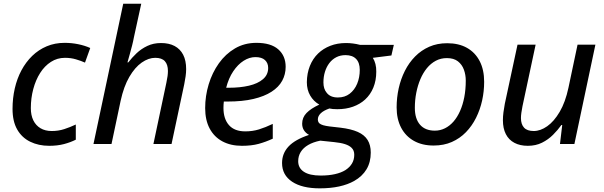

<svg xmlns="http://www.w3.org/2000/svg" viewBox="-20 -780 3272 1040"><path d="M247.1 9.8Q188.5 9.8 143.3 -12.5Q98.1 -34.7 73 -78.9Q47.9 -123 47.9 -190.4Q47.9 -248 60.1 -301.3Q72.3 -354.5 96.2 -399.2Q120.1 -443.8 154.5 -477.3Q189 -510.7 233.2 -529.3Q277.3 -547.9 330.1 -547.9Q368.2 -547.9 403.8 -540.5Q439.5 -533.2 468.8 -520L440.4 -440.9Q418.5 -450.7 391.1 -458.7Q363.8 -466.8 332 -466.8Q290 -466.8 255.9 -444.8Q221.7 -422.9 197.5 -384.8Q173.3 -346.7 160.2 -297.6Q147 -248.5 147 -194.3Q147 -155.8 160.6 -127.9Q174.3 -100.1 199.7 -85.2Q225.1 -70.3 260.3 -70.3Q296.4 -70.3 327.9 -80.6Q359.4 -90.8 390.6 -105.5V-23.4Q361.8 -8.8 326.2 0.5Q290.5 9.8 247.1 9.8Z M486.3 0 647.5 -759.8H745.1L705.6 -579.1Q701.7 -557.6 695.6 -533.7Q689.5 -509.8 682.9 -486.3Q676.3 -462.9 670.4 -441.9H674.8Q694.3 -467.3 719.7 -491.5Q745.1 -515.6 778.1 -531.2Q811 -546.9 852.1 -546.9Q895.5 -546.9 925.8 -530.8Q956.1 -514.6 972.2 -483.4Q988.3 -452.1 988.3 -405.8Q988.3 -387.2 985.4 -366.7Q982.4 -346.2 978 -323.7L909.2 0H811L881.3 -332.5Q885.7 -353 887.7 -368.4Q889.6 -383.8 889.6 -395.5Q889.6 -430.2 873 -448.5Q856.4 -466.8 820.8 -466.8Q784.7 -466.8 747.8 -441.2Q710.9 -415.5 680.7 -363.8Q650.4 -312 633.3 -233.4L584 0Z M1290.5 9.8Q1229.5 9.8 1184.8 -14.2Q1140.1 -38.1 1115.7 -83.7Q1091.3 -129.4 1091.3 -194.3Q1091.3 -260.3 1110.4 -323.2Q1129.4 -386.2 1165.5 -437Q1201.7 -487.8 1252.9 -517.8Q1304.2 -547.9 1369.1 -547.9Q1447.3 -547.9 1487.3 -512.7Q1527.3 -477.5 1527.3 -418Q1527.3 -377 1508.5 -342.5Q1489.7 -308.1 1450.7 -283Q1411.6 -257.8 1352.5 -243.9Q1293.5 -230 1212.4 -230H1192.4Q1191.4 -222.2 1190.9 -212.9Q1190.4 -203.6 1190.4 -195.3Q1190.4 -136.2 1220.2 -102.3Q1250 -68.4 1308.6 -68.4Q1348.1 -68.4 1382.8 -79.1Q1417.5 -89.8 1457.5 -108.9V-28.8Q1419.4 -11.2 1380.9 -0.7Q1342.3 9.8 1290.5 9.8ZM1205.1 -304.7H1219.7Q1280.8 -304.7 1328.6 -315.9Q1376.5 -327.1 1404.5 -351.1Q1432.6 -375 1432.6 -412.1Q1432.6 -438.5 1415.3 -454.6Q1397.9 -470.7 1363.3 -470.7Q1331.1 -470.7 1299.8 -450.9Q1268.6 -431.2 1243.4 -393.8Q1218.3 -356.4 1205.1 -304.7Z M1711.9 240.2Q1616.2 240.2 1562 204.1Q1507.8 168 1507.8 103Q1507.8 51.3 1542.7 13.7Q1577.6 -23.9 1653.8 -49.3Q1635.7 -59.6 1626.2 -74.7Q1616.7 -89.8 1616.7 -109.9Q1616.7 -143.6 1640.4 -168Q1664.1 -192.4 1709.5 -213.4Q1678.2 -231.4 1660.2 -262.5Q1642.1 -293.5 1642.1 -335Q1642.6 -382.8 1658.4 -422.6Q1674.3 -462.4 1703.1 -490.2Q1731 -517.1 1769.3 -532Q1807.6 -546.9 1854 -546.9Q1873 -546.9 1892.1 -544.4Q1911.1 -542 1929.7 -537.1H2113.3L2100.1 -479.5L1999.5 -466.8Q2008.8 -452.1 2013.7 -433.1Q2018.6 -414.1 2018.1 -391.6Q2018.1 -344.2 2002.4 -305.9Q1986.8 -267.6 1957.5 -240.7Q1930.2 -215.8 1892.1 -202.1Q1854 -188.5 1807.1 -188.5Q1793.5 -188.5 1782.7 -189.5Q1772 -190.4 1764.2 -192.4Q1732.4 -181.2 1717 -166Q1701.7 -150.9 1701.7 -133.3Q1701.7 -120.6 1709.5 -112.3Q1717.3 -105.5 1731 -101.6Q1744.6 -97.7 1764.6 -95.2L1824.2 -88.4Q1881.8 -81.5 1918 -65.4Q1954.1 -49.3 1971.2 -21.7Q1988.3 5.9 1988.3 46.4Q1988.3 98.6 1965.3 137Q1942.4 175.3 1898.4 200.2Q1863.8 219.7 1816.9 230Q1770 240.2 1711.9 240.2ZM1716.8 170.9Q1760.3 170.9 1793.9 163.3Q1827.6 155.8 1850.6 141.6Q1874 126.5 1886.5 105.7Q1898.9 85 1898.9 58.1Q1898.9 46.4 1895.3 36.9Q1891.6 27.3 1883.8 20Q1871.1 7.8 1848.1 0.5Q1825.2 -6.8 1790 -10.3L1714.8 -18.1Q1675.8 -10.3 1649.2 5.4Q1622.6 21 1608.9 43.2Q1595.2 65.4 1595.2 93.3Q1595.2 130.4 1626.2 150.6Q1657.2 170.9 1716.8 170.9ZM1810.1 -252Q1847.7 -252 1874 -272.2Q1900.4 -292.5 1914.6 -326.4Q1928.7 -360.4 1928.7 -401.4Q1928.7 -420.9 1923.6 -436Q1918.5 -451.2 1908.7 -460.9Q1898.9 -471.2 1884.5 -476.3Q1870.1 -481.4 1851.6 -481.4Q1823.7 -481.4 1801.5 -470Q1779.3 -458.5 1763.9 -438.2Q1748.5 -418 1740.2 -391.1Q1731.9 -364.3 1731.9 -333.5Q1731.9 -315.9 1736.3 -302Q1740.7 -288.1 1749 -278.3Q1768.6 -252 1810.1 -252Z M2328.6 8.3Q2267.1 8.3 2222.2 -16.8Q2177.2 -42 2152.8 -88.4Q2128.4 -134.8 2128.4 -198.2Q2128.4 -251 2139.6 -301.5Q2150.9 -352.1 2173.1 -396.2Q2195.3 -440.4 2228.5 -474.1Q2261.7 -507.8 2305.2 -526.9Q2348.6 -545.9 2402.3 -545.9Q2464.8 -545.9 2509.5 -520.8Q2554.2 -495.6 2578.4 -448.7Q2602.5 -401.9 2602.5 -336.9Q2602.5 -285.6 2591.6 -235.8Q2580.6 -186 2558.6 -141.8Q2536.6 -97.7 2503.9 -64Q2471.2 -30.3 2427.5 -11Q2383.8 8.3 2328.6 8.3ZM2335.4 -72.3Q2364.3 -72.3 2389.9 -85Q2415.5 -97.7 2436.3 -121.3Q2457 -145 2471.9 -178.5Q2486.8 -211.9 2494.9 -253.7Q2502.9 -295.4 2502.9 -343.8Q2502.9 -374.5 2492.9 -402.3Q2482.9 -430.2 2460.4 -447.8Q2438 -465.3 2400.4 -465.3Q2367.7 -465.3 2340.6 -450.9Q2313.5 -436.5 2292.5 -410.9Q2271.5 -385.3 2257.1 -351.3Q2242.7 -317.4 2234.9 -277.8Q2227.1 -238.3 2227.1 -195.8Q2227.1 -136.7 2255.1 -104.5Q2283.2 -72.3 2335.4 -72.3Z M2838.9 9.8Q2796.9 9.8 2766.4 -6.3Q2735.8 -22.5 2720 -53.5Q2704.1 -84.5 2704.1 -128.9Q2704.1 -149.4 2707 -171.6Q2710 -193.8 2714.4 -217.8L2783.2 -538.1H2881.3L2810.1 -204.6Q2806.2 -185.1 2804 -168.9Q2801.8 -152.8 2801.8 -140.6Q2801.8 -106.9 2818.6 -88.6Q2835.4 -70.3 2871.1 -70.3Q2907.2 -70.3 2944.1 -96.2Q2981 -122.1 3011.7 -174.3Q3042.5 -226.6 3059.1 -304.7L3108.4 -538.1H3205.1L3091.3 0H3013.2L3025.4 -103H3021Q3001.5 -75.7 2975.6 -49.8Q2949.7 -23.9 2916 -7.1Q2882.3 9.8 2838.9 9.8Z"/></svg>

Font: Open Sans Medium
Style: Italic
Weight: 500
Italic angle: -12°
Designer: Monotype Design Team
Foundry: Monotype Imaging Inc.
Version: Version 3.000